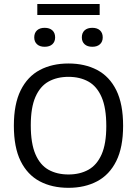

<svg xmlns="http://www.w3.org/2000/svg" viewBox="-20 -914 672 942"><path d="M316 7.5Q235 7.5 174.8 -24.5Q114.5 -56.5 81.2 -123.8Q48 -191 48 -297Q48 -403.5 81.5 -471Q115 -538.5 175.2 -570.5Q235.5 -602.5 316 -602.5Q396.5 -602.5 457 -570.5Q517.5 -538.5 550.8 -471Q584 -403.5 584 -297Q584 -191 550.5 -123.8Q517 -56.5 456.5 -24.5Q396 7.5 316 7.5ZM316 -58Q372 -58 413.8 -81.2Q455.5 -104.5 478.5 -156.5Q501.5 -208.5 501.5 -295.5Q501.5 -384.5 478.5 -437.5Q455.5 -490.5 413.8 -513.8Q372 -537 316 -537Q260 -537 218.5 -514Q177 -491 154 -438.8Q131 -386.5 131 -299.5Q131 -210.5 153.8 -157.5Q176.5 -104.5 218 -81.2Q259.5 -58 316 -58ZM433 -684.5Q408.5 -684.5 395 -697Q381.5 -709.5 381.5 -730.5Q381.5 -752.5 395 -765Q408.5 -777.5 433 -777.5Q457 -777.5 470.5 -765Q484 -752.5 484 -730.5Q484 -709.5 470.5 -697Q457 -684.5 433 -684.5ZM199 -684.5Q175 -684.5 161.5 -697Q148 -709.5 148 -730.5Q148 -752.5 161.5 -765Q175 -777.5 199 -777.5Q223.5 -777.5 237 -765Q250.5 -752.5 250.5 -730.5Q250.5 -709.5 237 -697Q223.5 -684.5 199 -684.5ZM163 -840.5V-894.5H469V-840.5Z"/></svg>

Font: Encode Sans SC
Style: Regular
Weight: 400
Version: Version 3.002